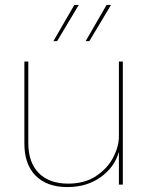

<svg xmlns="http://www.w3.org/2000/svg" viewBox="-20 -750 604 780"><path d="M479 -500V0H463V-133Q445 -70 388.5 -30Q332 10 254 10Q171 10 125 -36Q79 -82 79 -167V-500H95V-169Q95 -90 137.5 -47Q180 -4 257 -4Q324 -4 370.5 -35Q417 -66 440 -110.5Q463 -155 463 -196V-500ZM212 -583H197L282 -730H300ZM343 -583H328L413 -730H431Z"/></svg>

Font: Work Sans Thin
Style: Regular
Weight: 260
Designer: Wei Huang
Foundry: Wei Huang
Version: Version 1.500